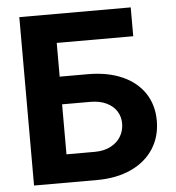

<svg xmlns="http://www.w3.org/2000/svg" viewBox="-51 -755 734 803"><g transform="rotate(-5 315.5 -353.5)"><path d="M59.6 -707H527.3V-585.9H206.1V-444.3H324.2Q406.7 -444.3 467.8 -417.5Q528.8 -390.6 561.8 -341.1Q594.7 -291.5 594.7 -225.6Q594.7 -158.7 561.8 -107.7Q528.8 -56.6 467.5 -28.3Q406.2 0 324.2 0H59.6ZM449.2 -226.6Q449.2 -255.4 434.6 -278.3Q419.9 -301.3 391.8 -314.7Q363.8 -328.1 324.2 -328.1H206.1V-118.2H324.2Q363.3 -118.2 391.6 -132.8Q419.9 -147.5 434.6 -172.1Q449.2 -196.8 449.2 -226.6Z"/></g></svg>

Font: Pretendard GOV
Style: Bold
Weight: 700
Designer: Base glyphs from Inter by Rasmus Andersson; Hangeul glyphs from Noto Sans CJK(Source Han Sans) by Jang Soo-young and Kan
Foundry: Kil Hyung-jin
Version: Version 1.309